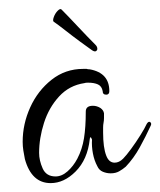

<svg xmlns="http://www.w3.org/2000/svg" viewBox="-20 -396 360 432"><path d="M94 16Q51 16 36 -38Q34 -48 32.5 -57.5Q31 -67 31 -77Q31 -117 48 -154.5Q65 -192 96 -216.5Q127 -241 167 -241H175Q177 -240 182 -240Q226 -232 226 -191Q226 -183 219 -183Q211 -183 211 -191Q209 -202 200.5 -206Q192 -210 178 -210Q172 -210 170 -209Q136 -204 113 -179Q90 -154 79 -119.5Q68 -85 68 -52Q68 -35 76 -17Q84 1 105 1Q119 1 132 -10.5Q145 -22 154 -39Q165 -60 169 -85Q173 -110 173 -145Q173 -158 189 -158Q198 -158 206 -153Q213 -148 214 -141Q214 -136 214 -130.5Q214 -125 213 -120Q212 -115 212 -109Q212 -103 212 -98Q212 -64 219 -46Q225 -30 238 -30Q248 -30 257 -39Q264 -46 275 -61Q286 -76 296 -92Q306 -108 310 -117Q313 -122 316 -122Q318 -122 319.5 -119.5Q321 -117 319 -113Q308 -89 294.5 -64.5Q281 -40 263 -21Q256 -15 248 -10.5Q240 -6 229 -6Q220 -6 211.5 -9.5Q203 -13 199 -22Q192 -35 189 -51Q186 -67 187 -82Q185 -87 184 -87Q182 -87 182 -83Q177 -37 150 -10Q124 16 94 16ZM187 -283Q177 -290 160 -302.5Q143 -315 126.5 -328Q110 -341 101 -347Q98 -349 101 -357.5Q104 -366 110 -372Q116 -378 119 -374Q132 -361 154.5 -337Q177 -313 195 -295Q199 -291 199 -286Q199 -283 196 -281Q193 -279 187 -283Z"/></svg>

Font: Puppies Play
Style: Regular
Weight: 400
Designer: Robert E. Leuschke
Foundry: Robert E. Leuschke
Version: Version 1.010; ttfautohint (v1.8.3)